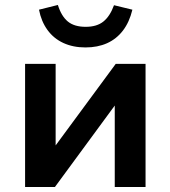

<svg xmlns="http://www.w3.org/2000/svg" viewBox="-20 -753 686 773"><path d="M81 0V-496H204V-154H194L446 -496H566V0H442V-343H453L201 0ZM324 -562Q274 -562 235 -580Q196 -598 171 -632.5Q146 -667 137 -714L213 -733Q227 -688 253 -666.5Q279 -645 325 -645Q370 -645 396.5 -666.5Q423 -688 439 -732L513 -714Q501 -664 475 -630Q449 -596 411 -579Q373 -562 324 -562Z"/></svg>

Font: Nunito Sans 9pt
Style: Bold
Weight: 700
Version: Version 3.101;gftools[0.9.27]